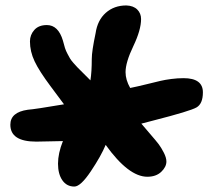

<svg xmlns="http://www.w3.org/2000/svg" viewBox="-20 -725 805 705"><path d="M211 -207Q207 -207 164.5 -206Q122 -205 113 -205Q18 -205 18 -267Q18 -313 82 -322Q109 -324 215 -342Q207 -353 165.5 -408.5Q124 -464 107 -500Q90 -536 90 -573Q90 -597 106 -615Q122 -633 152 -633Q194 -633 211 -576Q215 -560 218.5 -549Q222 -538 228 -527Q234 -516 237 -510.5Q240 -505 249.5 -494Q259 -483 264.5 -477.5Q270 -472 286 -456Q302 -440 312 -430Q317 -461 317 -509Q317 -537 331 -603Q338 -651 368.5 -678Q399 -705 444 -705Q470 -704 484 -690Q498 -676 498 -655Q498 -615 469.5 -555.5Q441 -496 441 -460Q441 -432 458 -402Q483 -407 517.5 -415.5Q552 -424 569 -428Q586 -432 609 -435Q632 -438 654 -438Q725 -438 725 -386Q725 -344 701.5 -330.5Q678 -317 545 -283L499 -271Q508 -260 531 -233.5Q554 -207 563 -195Q572 -183 581.5 -164.5Q591 -146 591 -132Q591 -112 572 -94Q553 -76 521 -76Q452 -76 368 -193Q351 -152 313.5 -96Q276 -40 253 -40Q225 -40 209 -63Q193 -86 193 -124Q193 -162 211 -207Z"/></svg>

Font: Because We Learn
Style: Regular
Weight: 400
Designer: Liz Wetzel, Aaron Williamson, Russ McMullin
Foundry: Red Hat
Version: Version 1.000